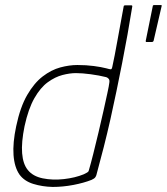

<svg xmlns="http://www.w3.org/2000/svg" viewBox="-20 -729 659 759"><path d="M44 -230Q60 -306 87.5 -353.5Q115 -401 149 -427Q183 -453 218.5 -462.5Q254 -472 286 -472Q321 -472 351 -468Q381 -464 400 -459Q414 -455 418 -455Q422 -455 424 -465Q428 -482 433.5 -511Q439 -540 445 -573Q451 -606 456.5 -636Q462 -666 465.5 -685Q469 -704 469 -704Q469 -706 471 -707Q473 -708 474 -708H500Q501 -708 502 -707Q503 -706 503 -704Q494 -648 484 -592Q474 -536 463 -480.5Q452 -425 440.5 -369Q429 -313 416.5 -257.5Q404 -202 390 -147Q376 -92 361 -37Q360 -33 356.5 -28Q353 -23 342 -18Q312 -6 270.5 2Q229 10 188 10Q147 9 111.5 -2Q76 -13 57 -39Q37 -68 33.5 -116Q30 -164 44 -230ZM77 -230Q64 -166 67.5 -123Q71 -80 90 -57Q110 -32 149 -24Q188 -16 232.5 -21Q277 -26 311 -40Q319 -44 324.5 -47Q330 -50 331 -55Q339 -82 349 -122Q359 -162 369.5 -206Q380 -250 389 -290.5Q398 -331 404.5 -361Q411 -391 412 -401Q414 -412 410 -417Q406 -422 400 -424Q372 -431 338.5 -435.5Q305 -440 280 -440Q256 -440 227 -432.5Q198 -425 169 -404Q140 -383 116 -341Q92 -299 77 -230ZM558 -563Q557 -563 556.5 -564Q556 -565 556 -567L584 -705Q584 -707 585.5 -708Q587 -709 589 -709H617Q619 -709 619 -708Q619 -707 619 -705L587 -567Q586 -565 584.5 -564Q583 -563 581 -563Z"/></svg>

Font: Glory Thin
Style: Italic
Weight: 100
Italic angle: -12°
Designer: Robert Leuschke
Foundry: Robert Leuschke
Version: Version 1.011